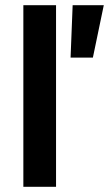

<svg xmlns="http://www.w3.org/2000/svg" viewBox="-20 -720 420 740"><path d="M70 0H196V-700H70ZM252 -498H338L380 -700H260Z"/></svg>

Font: Meta Space
Style: Bold
Weight: 700
Designer: Meta Pool / Florian Karsten
Foundry: Meta Pool / Florian Karsten
Version: Version 2.000;Glyphs 3.1.1 (3137)